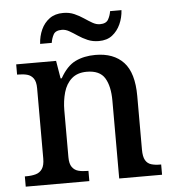

<svg xmlns="http://www.w3.org/2000/svg" viewBox="-53 -791 757 839"><g transform="rotate(-5 325.5 -371.0)"><path d="M26 0V-45H33Q56 -45 74 -50Q92 -55 102.5 -70.5Q113 -86 113 -116V-424Q113 -453 102.5 -467.5Q92 -482 75 -486.5Q58 -491 36 -491H31V-536H206L219 -458H224Q253 -510 291 -528.5Q329 -547 379 -547Q459 -547 502.5 -500.5Q546 -454 546 -352V-117Q546 -86 555 -70.5Q564 -55 580.5 -50Q597 -45 619 -45H624V0H436V-341Q436 -405 414 -441Q392 -477 335 -477Q294 -477 269 -455Q244 -433 233.5 -396Q223 -359 223 -317V-112Q223 -83 233.5 -68.5Q244 -54 261 -49.5Q278 -45 300 -45H305V0ZM400 -606Q373 -606 351 -615.5Q329 -625 310.5 -637.5Q292 -650 275.5 -659.5Q259 -669 243 -669Q215 -669 206 -652.5Q197 -636 194 -616H143Q145 -650 158 -678.5Q171 -707 195 -724.5Q219 -742 255 -742Q282 -742 303.5 -732.5Q325 -723 343.5 -710.5Q362 -698 378.5 -688.5Q395 -679 411 -679Q438 -679 447.5 -695.5Q457 -712 460 -732H510Q508 -699 495 -670.5Q482 -642 459 -624Q436 -606 400 -606Z"/></g></svg>

Font: Noto Serif Khmer Medium
Style: Regular
Weight: 500
Version: Version 2.003